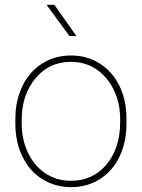

<svg xmlns="http://www.w3.org/2000/svg" viewBox="-20 -769 590 799"><path d="M43.9 -251C43.9 -251 43.9 -251 43.9 -251C44.4 -201.2 54.2 -156.2 73.7 -116.7C93.3 -76.7 120.6 -45.4 156.2 -23.4C191.4 -1.5 231.4 9.8 275.9 9.8C320.3 9.8 360.4 -1.5 396 -23.9C431.2 -46.4 458.5 -77.6 477.5 -117.7C496.6 -157.7 506.3 -203.1 506.3 -253.9C506.3 -253.9 506.3 -277.3 506.3 -277.3C506.3 -277.3 506.3 -277.3 506.3 -277.3C505.9 -327.6 496.1 -372.6 476.6 -412.6C456.5 -452.6 429.2 -483.4 394 -505.4C358.9 -527.3 319.3 -538.1 274.9 -538.1C274.9 -538.1 274.9 -538.1 274.9 -538.1C230.5 -538.1 190.4 -526.9 155.3 -504.4C119.6 -481.9 92.3 -450.7 73.2 -410.6C53.7 -370.1 43.9 -324.7 43.9 -274.4C43.9 -274.4 43.9 -251 43.9 -251ZM70.3 -269.5C70.3 -269.5 70.3 -269.5 70.3 -269.5C70.3 -339.4 89.4 -397 127.4 -442.9C165.5 -488.8 214.8 -511.7 274.9 -511.7C274.9 -511.7 274.9 -511.7 274.9 -511.7C314.5 -511.7 349.6 -501.5 380.9 -481C411.6 -460 436 -431.2 453.6 -394.5C471.2 -357.9 480 -317.9 480 -274.4C480 -274.4 480 -259.3 480 -259.3C480 -259.3 480 -259.3 480 -259.3C480 -188 460.9 -129.9 423.3 -84.5C385.3 -39.1 335.9 -16.6 275.9 -16.6C275.9 -16.6 275.9 -16.6 275.9 -16.6C235.8 -16.6 200.2 -26.9 169.4 -47.4C138.2 -67.9 113.8 -96.7 96.7 -133.3C79.1 -169.9 70.3 -210 70.3 -253.9C70.3 -253.9 70.3 -269.5 70.3 -269.5ZM206.1 -749C206.1 -749 173.8 -749 173.8 -749C173.8 -749 269 -619.1 269 -619.1C269 -619.1 297.9 -619.1 297.9 -619.1C297.9 -619.1 206.1 -749 206.1 -749Z"/></svg>

Font: WOX
Style: Regular
Weight: 500
Designer: Google
Foundry: ""
Version: ""